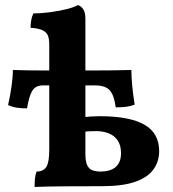

<svg xmlns="http://www.w3.org/2000/svg" viewBox="-20 -737 685 760"><path d="M117 3Q117 -17 118.5 -31.5Q120 -46 125 -58Q152 -58 163.5 -76.5Q175 -95 175 -145V-561Q175 -583 169.5 -596.5Q164 -610 148 -617.5Q132 -625 101 -627Q101 -642 103.5 -656.5Q106 -671 112 -684Q145 -684 181 -689Q217 -694 246 -701.5Q275 -709 289 -717Q302 -712 310 -699.5Q318 -687 318 -664V-129Q318 -99 325 -83.5Q332 -68 346 -63Q360 -58 378 -58Q417 -58 438 -76Q459 -94 459 -131Q459 -162 445.5 -181.5Q432 -201 409.5 -209.5Q387 -218 361 -218Q353 -218 337.5 -217.5Q322 -217 309 -215V-273Q325 -275 340.5 -276Q356 -277 375 -277Q493 -277 551.5 -243.5Q610 -210 610 -139Q610 -98 587.5 -66.5Q565 -35 515.5 -17.5Q466 0 383 0Q311 0 239 0.5Q167 1 117 3ZM87 -308Q66 -308 48 -310.5Q30 -313 12 -321Q20 -356 25.5 -394Q31 -432 31 -460Q63 -459 94 -458.5Q125 -458 161.5 -458Q198 -458 245 -458Q293 -458 337 -458Q381 -458 421.5 -458.5Q462 -459 500 -460Q500 -432 503.5 -396Q507 -360 513 -323Q499 -317 480.5 -314.5Q462 -312 438 -312Q432 -360 414.5 -379.5Q397 -399 356 -399H151Q121 -399 108 -378Q95 -357 87 -308Z"/></svg>

Font: Vollkorn
Style: Bold
Weight: 700
Designer: Friedrich Althausen
Foundry: Friedrich Althausen
Version: Version 5.000